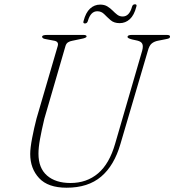

<svg xmlns="http://www.w3.org/2000/svg" viewBox="-20 -863 814 896"><path d="M517.5 -193 643.5 -626.5Q649 -647 644.2 -658Q639.5 -669 621 -673.5L596 -679Q575 -684.5 575 -690.5Q575 -700 595 -700H758.5Q773.5 -700 773.5 -692.5Q773.5 -688 770.2 -685.2Q767 -682.5 753 -680L717.5 -673Q699.5 -669.5 688 -660Q676.5 -650.5 670 -626L542 -191Q513 -90.5 452 -38.8Q391 13 291 13Q204 13 162.5 -31.8Q121 -76.5 121 -144.5Q121 -172 130 -219Q139 -266 150.5 -310L249 -647Q256.5 -670 230 -673.5L196 -680Q176.5 -682.5 176.5 -691.5Q176.5 -700 200 -700H369.5Q384 -700 384 -693Q384 -686 359 -681.5L318.5 -673Q306 -671 297.5 -665.5Q289 -660 285.5 -648L187 -309Q174 -254.5 166.8 -214.5Q159.5 -174.5 159.5 -146Q159.5 -78.5 199.5 -43.8Q239.5 -9 309 -9Q384.5 -9 437.5 -53.8Q490.5 -98.5 517.5 -193ZM538.5 -755Q512 -755 496 -769Q480 -783 466.5 -796.8Q453 -810.5 434 -810.5Q403 -810.5 390 -765Q386.5 -753.5 376.5 -753.5Q366 -753.5 370 -765Q380 -804 400.2 -822.8Q420.5 -841.5 447.5 -841.5Q467.5 -841.5 481.2 -833Q495 -824.5 505.5 -813.8Q516 -803 527 -794.5Q538 -786 552.5 -786Q583.5 -786 596 -831Q599 -843 610 -843Q620.5 -843 616 -831Q606 -792 585.8 -773.5Q565.5 -755 538.5 -755Z"/></svg>

Font: Fraunces 9pt Thin
Style: Italic
Weight: 100
Italic angle: -16°
Version: Version 1.000;[b76b70a41]